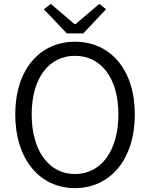

<svg xmlns="http://www.w3.org/2000/svg" viewBox="-20 -961 777 994"><path d="M368 13C550 13 678 -135 678 -369C678 -602 550 -745 368 -745C187 -745 59 -602 59 -369C59 -135 187 13 368 13ZM368 -60C233 -60 144 -181 144 -369C144 -556 233 -672 368 -672C504 -672 593 -556 593 -369C593 -181 504 -60 368 -60ZM326 -788H411L529 -913L494 -941L371 -836H366L243 -941L207 -913Z"/></svg>

Font: Noto Sans CJK JP DemiLight
Style: Regular
Weight: 350
Designer: Ryoko NISHIZUKA (kana & ideographs); Paul D. Hunt (Latin, Greek & Cyrillic); Wenlong ZHANG (bopomofo); Sandoll Communica
Foundry: Adobe Systems Incorporated
Version: Version 1.004;PS 1.004;hotconv 1.0.82;makeotf.lib2.5.63406